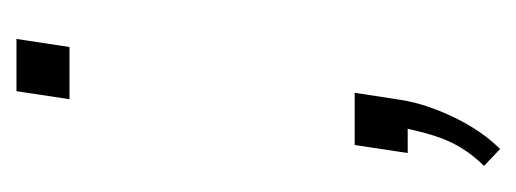

<svg xmlns="http://www.w3.org/2000/svg" viewBox="-222 -306 642 239"><g transform="rotate(-90 99.5 -186.0)"><path d="M34 115 13 95Q26 82 35.5 66.5Q45 51 51 31.5Q57 12 61 -9L65 0H29L39 -66H104L96 -14Q93 9 84 33Q75 57 62.5 78Q50 99 34 115ZM96 -421 106 -487H171L161 -421Z"/></g></svg>

Font: Nunito Sans 10pt Condensed ExtraLight
Style: Italic
Weight: 250
Width: 3
Italic angle: -9°
Designer: Vernon Adams
Foundry: Vernon Adams
Version: Version 3.101;gftools[0.9.27]